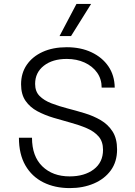

<svg xmlns="http://www.w3.org/2000/svg" viewBox="-20 -952 690 984"><path d="M338 12Q261 12 202 -17.5Q143 -47 110 -104.5Q77 -162 77 -246H144Q144 -151 197 -99.5Q250 -48 337 -48Q413 -48 460.5 -84Q508 -120 508 -184Q508 -227 485 -253Q462 -279 424.5 -295Q387 -311 343 -323Q299 -335 254 -348.5Q209 -362 171.5 -382Q134 -402 111 -435Q88 -468 88 -520Q88 -577 117 -619.5Q146 -662 198.5 -686Q251 -710 322 -710Q394 -710 449 -684Q504 -658 535.5 -612Q567 -566 568 -503H501Q501 -547 477.5 -580Q454 -613 413.5 -631.5Q373 -650 322 -650Q249 -650 204.5 -615Q160 -580 160 -522Q160 -483 183 -460Q206 -437 243.5 -422.5Q281 -408 325.5 -396.5Q370 -385 414.5 -371.5Q459 -358 496.5 -336Q534 -314 557 -278Q580 -242 580 -186Q580 -123 548 -79Q516 -35 461 -11.5Q406 12 338 12ZM285 -767 372 -932H447L344 -767Z"/></svg>

Font: Azeret Mono ExtraLight
Style: Regular
Weight: 250
Designer: Martin Vácha
Foundry: Displaay
Version: Version 1.002